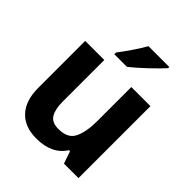

<svg xmlns="http://www.w3.org/2000/svg" viewBox="-215 -893 1030 1030"><g transform="rotate(45 300.0 -378.0)"><path d="M307 -606Q344 -635 393.5 -682Q443 -729 468 -757V-766H310Q291 -732 264 -692.5Q237 -653 211 -619V-606ZM403 -70H411L435 0H545V-546H400V-289Q400 -207 377 -158.5Q354 -110 283 -110Q233 -110 214 -141Q195 -172 195 -227V-546H50V-190Q50 -93 98.5 -41.5Q147 10 234 10Q353 10 403 -70Z"/></g></svg>

Font: Noto Sans Mono UI
Style: Bold
Weight: 700
Designer: Monotype Design team
Foundry: Monotype Imaging Inc.
Version: 1.000